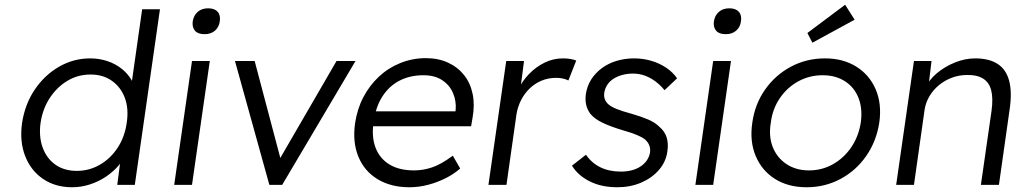

<svg xmlns="http://www.w3.org/2000/svg" viewBox="-20 -779 4299 809"><path d="M284 10Q213 10 161.5 -25Q110 -60 86 -121.5Q62 -183 73 -261Q85 -340 126.5 -401.5Q168 -463 229 -498Q290 -533 360 -533Q399 -533 434 -521Q469 -509 495 -487.5Q521 -466 536 -438.5Q551 -411 550 -381L529 -389L579 -740H654L548 0H474L491 -130L511 -137Q503 -109 480.5 -82.5Q458 -56 427 -35Q396 -14 359 -2Q322 10 284 10ZM304 -59Q356 -59 401 -85Q446 -111 476 -157Q506 -203 514 -262Q523 -321 506 -366.5Q489 -412 451.5 -438.5Q414 -465 362 -465Q308 -465 264 -438.5Q220 -412 190 -366.5Q160 -321 151 -262Q143 -204 159.5 -158Q176 -112 213 -85.5Q250 -59 304 -59Z M714 0 789 -522H864L789 0ZM842 -635Q814 -635 801.5 -649.5Q789 -664 792 -689Q796 -714 813 -729Q830 -744 857 -744Q884 -744 897 -729.5Q910 -715 906 -689Q903 -665 886 -650Q869 -635 842 -635Z M1115 0 970 -522H1053L1166 -95L1144 -84L1398 -522H1478L1169 0Z M1705 10Q1627 10 1571 -24Q1515 -58 1490 -119Q1465 -180 1476 -259Q1485 -320 1511 -369.5Q1537 -419 1576.5 -456Q1616 -493 1667 -513.5Q1718 -534 1774 -534Q1827 -534 1868 -515Q1909 -496 1935.5 -462.5Q1962 -429 1971.5 -383Q1981 -337 1971 -282L1965 -247H1530L1528 -310H1917L1897 -293L1900 -317Q1903 -353 1889 -386.5Q1875 -420 1843.5 -441Q1812 -462 1764 -462Q1708 -462 1664 -439.5Q1620 -417 1591.5 -373Q1563 -329 1554 -264Q1545 -202 1562.5 -156.5Q1580 -111 1621 -86Q1662 -61 1725 -61Q1762 -61 1800 -73.5Q1838 -86 1888 -123L1919 -69Q1893 -46 1858.5 -28.5Q1824 -11 1784.5 -0.5Q1745 10 1705 10Z M2038 0 2113 -522H2188L2170 -383L2164 -402Q2180 -437 2209 -467Q2238 -497 2274.5 -515Q2311 -533 2352 -533Q2369 -533 2383.5 -530.5Q2398 -528 2408 -524L2375 -440Q2363 -446 2349.5 -448.5Q2336 -451 2324 -451Q2290 -451 2261.5 -439Q2233 -427 2211 -405.5Q2189 -384 2175 -356Q2161 -328 2156 -296L2114 0Z M2581 10Q2514 10 2464.5 -15Q2415 -40 2390 -81L2449 -127Q2473 -92 2510 -74Q2547 -56 2596 -56Q2621 -56 2642 -61.5Q2663 -67 2679.5 -78Q2696 -89 2706 -104Q2716 -119 2719 -137Q2723 -170 2697 -192Q2686 -201 2663 -210.5Q2640 -220 2608 -229Q2554 -245 2519.5 -261.5Q2485 -278 2467 -300Q2454 -318 2449.5 -339Q2445 -360 2449 -385Q2454 -417 2471 -444Q2488 -471 2515.5 -491.5Q2543 -512 2578 -522.5Q2613 -533 2652 -533Q2689 -533 2723.5 -523Q2758 -513 2786.5 -494Q2815 -475 2833 -449L2780 -399Q2764 -419 2743 -435Q2722 -451 2698 -460Q2674 -469 2647 -469Q2623 -469 2601.5 -463Q2580 -457 2564 -446.5Q2548 -436 2538.5 -421Q2529 -406 2526 -388Q2524 -373 2528.5 -361Q2533 -349 2543 -340Q2555 -329 2579 -319.5Q2603 -310 2640 -300Q2682 -288 2711 -275.5Q2740 -263 2757 -246Q2781 -226 2789 -200Q2797 -174 2792 -141Q2786 -97 2756.5 -63Q2727 -29 2681.5 -9.5Q2636 10 2581 10Z M2910 0 2985 -522H3060L2985 0ZM3038 -635Q3010 -635 2997.5 -649.5Q2985 -664 2988 -689Q2992 -714 3009 -729Q3026 -744 3053 -744Q3080 -744 3093 -729.5Q3106 -715 3102 -689Q3099 -665 3082 -650Q3065 -635 3038 -635Z M3379 10Q3301 10 3245.5 -25Q3190 -60 3164 -122Q3138 -184 3150 -263Q3161 -341 3204 -402Q3247 -463 3312.5 -498Q3378 -533 3456 -533Q3533 -533 3588.5 -498Q3644 -463 3670 -402Q3696 -341 3685 -263Q3673 -184 3630 -122Q3587 -60 3521.5 -25Q3456 10 3379 10ZM3389 -61Q3444 -61 3490.5 -87.5Q3537 -114 3567.5 -159.5Q3598 -205 3607 -263Q3615 -321 3597.5 -366Q3580 -411 3540.5 -436.5Q3501 -462 3446 -462Q3391 -462 3344 -436.5Q3297 -411 3266 -365.5Q3235 -320 3228 -263Q3218 -205 3236 -159.5Q3254 -114 3294 -87.5Q3334 -61 3389 -61ZM3403 -599 3382 -640 3541 -759 3581 -696Z M3756 0 3831 -522H3905L3892 -413L3879 -408Q3894 -442 3927 -470Q3960 -498 4003 -515.5Q4046 -533 4089 -533Q4147 -533 4183 -510Q4219 -487 4232 -439Q4245 -391 4234 -317L4189 0H4113L4158 -313Q4165 -365 4156.5 -398.5Q4148 -432 4122 -448Q4096 -464 4055 -463Q4021 -463 3990.5 -451.5Q3960 -440 3936 -420Q3912 -400 3896.5 -374Q3881 -348 3876 -318L3831 0H3794Q3787 0 3778 0Q3769 0 3756 0Z"/></svg>

Font: Lexend Light
Style: Italic
Weight: 300
Italic angle: -8.13011°
Designer: Bonnie Shaver-Troup, Thomas Jockin
Foundry: Lexend
Version: Version 1.007